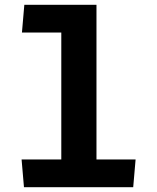

<svg xmlns="http://www.w3.org/2000/svg" viewBox="-20 -785 660 805"><path d="M80.5 0H538.5L548.5 -116.5H384.5V-765H82L72 -648.5H237V-116.5H70.5Z"/></svg>

Font: Monaspace Argon
Style: Bold
Weight: 700
Designer: Riley Cran & the Lettermatic Team
Foundry: Lettermatic
Version: Version 1.000 (Monaspace Argon)